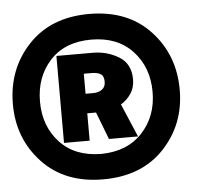

<svg xmlns="http://www.w3.org/2000/svg" viewBox="-50 -868 845 783"><g transform="rotate(-5 372.5 -476.5)"><path d="M684 -475Q684 -334 592 -236Q500 -138 342 -138Q185 -138 93 -236Q1 -334 1 -475Q1 -618 93 -716.5Q185 -815 342 -815Q500 -815 592 -716.5Q684 -618 684 -475ZM112 -476Q112 -376 173 -309.5Q234 -243 342 -242Q449 -243 511 -309.5Q573 -376 573 -476Q573 -577 511 -643.5Q449 -710 342 -710Q234 -710 173 -643.5Q112 -577 112 -476ZM331 -574H300V-492H331Q353 -492 367.5 -502.5Q382 -513 382 -534Q382 -558 368.5 -566Q355 -574 331 -574ZM195 -300V-656H344Q402 -656 450 -627Q498 -598 498 -534Q498 -500 481.5 -475.5Q465 -451 440 -436L498 -300H379L336 -412H300V-300Z"/></g></svg>

Font: Palanquin Dark
Style: Bold
Weight: 700
Designer: Pria Ravichandran
Version: Version 1.000